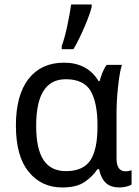

<svg xmlns="http://www.w3.org/2000/svg" viewBox="-20 -825 621 855"><path d="M273.9 -63C182.1 -63 141.1 -130.4 141.1 -265.1C141.1 -399.9 182.6 -472.2 272.9 -472.2C326.2 -472.2 363.3 -454.6 383.8 -419.9C403.8 -384.8 414.1 -334 414.1 -267.1V-261.2C414.1 -192.4 403.3 -142.6 382.3 -110.8C360.8 -79.1 324.7 -63 273.9 -63ZM256.8 9.8C298.8 9.8 332 2 356 -14.2C379.9 -30.3 399.4 -49.3 414.1 -71.8H420.9C434.6 -10.7 465.3 9.8 512.2 9.8C533.2 9.8 555.7 3.4 565.9 -2.9V-66.9C555.7 -63.5 546.4 -62 538.1 -62C516.6 -62 499 -76.7 499 -118.2V-326.2C499 -361.3 501.5 -399.4 505.9 -440.4C510.3 -481.4 515.6 -513.2 522.9 -536.1H455.1C439.9 -516.1 429.7 -486.8 423.8 -463.9H418.9C385.7 -518.6 334.5 -545.9 265.1 -545.9C197.8 -545.9 145 -522 107.4 -474.1C69.8 -425.8 50.8 -356.4 50.8 -266.1C50.8 -174.8 69.8 -106 107.9 -59.6C146 -13.2 195.8 9.8 256.8 9.8ZM307.1 -606C323.7 -633.8 339.8 -667 356 -704.6C372.1 -742.2 382.8 -772 388.2 -793.9V-805.2H296.9C289.1 -752 272.9 -667 254.9 -620.1V-606Z"/></svg>

Font: Avrile Sans
Style: Regular
Weight: 400
Designer: Monotype Design Team, Google (font), Stefan Peev (BGR Cyrillic), Cristiano Sobral (main changes)
Foundry: The Avrile Sans Project Authors
Version: Version 3.110